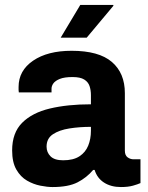

<svg xmlns="http://www.w3.org/2000/svg" viewBox="-20 -743 596 775"><path d="M192 12Q171 12 143 6.5Q115 1 89 -14Q63 -29 46 -58.5Q29 -88 29 -136Q29 -207 69.5 -247.5Q110 -288 181.5 -305Q253 -322 347 -322V-359Q347 -379 341.5 -395.5Q336 -412 320 -422Q304 -432 273 -432Q240 -432 221.5 -424.5Q203 -417 195.5 -406.5Q188 -396 188 -385V-370H56Q55 -374 55 -379.5Q55 -385 55 -392Q55 -458 113.5 -498Q172 -538 269 -538Q379 -538 431.5 -493Q484 -448 484 -367V-135Q484 -116 495 -108Q506 -100 519 -100H547V-4Q536 1 516.5 6.5Q497 12 468 12Q428 12 400 -6Q372 -24 362 -57H356Q330 -26 293 -7Q256 12 192 12ZM235 -96Q276 -96 300.5 -112Q325 -128 336 -155Q347 -182 347 -215V-231Q301 -231 260 -224.5Q219 -218 193.5 -201Q168 -184 168 -151Q168 -128 184 -112Q200 -96 235 -96ZM225 -591 304 -723H437L438 -720L330 -591Z"/></svg>

Font: Archivo VF Beta
Style: Regular
Weight: 400
Designer: Hector Gatti
Foundry: Omnibus-Type
Version: Version 1.002